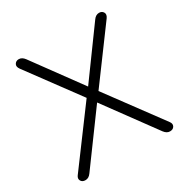

<svg xmlns="http://www.w3.org/2000/svg" viewBox="-164 -850 967 996"><g transform="rotate(-30 320.0 -352.5)"><path d="M67 6Q48 6 40.5 -7.5Q33 -21 44 -36L285 -361L60 -666Q47 -684 55 -697.5Q63 -711 80 -711Q99 -711 114 -691L321 -408L527 -691Q541 -711 561 -711Q578 -711 586 -697.5Q594 -684 581 -666L356 -361L596 -36Q607 -21 599.5 -7.5Q592 6 573 6Q554 6 539 -14L320 -313L101 -14Q87 6 67 6Z"/></g></svg>

Font: Nunito Light
Style: Regular
Weight: 300
Designer: Vernon Adams
Foundry: Vernon Adams
Version: Version 3.601; ttfautohint (v1.8.2.53-6de2)